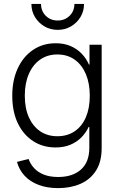

<svg xmlns="http://www.w3.org/2000/svg" viewBox="-20 -761 618 994"><path d="M281.2 212.9Q224.1 212.9 180.2 196.3Q136.2 179.7 107.7 149.2Q79.1 118.7 67.9 77.1L127.9 62Q137.7 89.4 157.5 110.4Q177.2 131.3 208 143.3Q238.8 155.3 281.2 155.3Q356 155.3 399.2 116.7Q442.4 78.1 442.4 4.4V-104H439Q425.3 -74.2 401.6 -50Q377.9 -25.9 344.5 -11.7Q311 2.4 267.6 2.4Q202.1 2.4 151.4 -30.5Q100.6 -63.5 72 -123.5Q43.5 -183.6 43.5 -265.1Q43.5 -346.2 72 -407.5Q100.6 -468.8 151.4 -502.9Q202.1 -537.1 268.6 -537.1Q312 -537.1 345.7 -522.5Q379.4 -507.8 403.3 -482.7Q427.2 -457.5 440.4 -426.8H443.4V-529.3H506.3V5.9Q506.3 76.7 476.8 122.6Q447.3 168.5 396.5 190.7Q345.7 212.9 281.2 212.9ZM276.9 -55.7Q328.6 -55.7 366.5 -81.3Q404.3 -106.9 424.6 -154.1Q444.8 -201.2 444.8 -265.6Q444.8 -329.1 424.6 -377.2Q404.3 -425.3 366.7 -452.1Q329.1 -479 276.9 -479Q225.6 -479 187.7 -452.4Q149.9 -425.8 129.2 -377.9Q108.4 -330.1 108.4 -265.6Q108.4 -200.7 129.4 -153.8Q150.4 -106.9 188.2 -81.3Q226.1 -55.7 276.9 -55.7ZM278.8 -606.4Q240.7 -606.4 210 -624.5Q179.2 -642.6 160.9 -672.9Q142.6 -703.1 142.6 -740.7H192.4Q192.4 -703.6 217 -679.2Q241.7 -654.8 278.8 -654.8Q315.4 -654.8 340.3 -679.2Q365.2 -703.6 365.2 -740.7H415Q415 -703.1 396.7 -672.9Q378.4 -642.6 347.7 -624.5Q316.9 -606.4 278.8 -606.4Z"/></svg>

Font: Inter 24pt Light
Style: Regular
Weight: 300
Designer: Rasmus Andersson
Foundry: rsms
Version: Version 4.001;git-66647c0bb